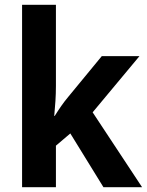

<svg xmlns="http://www.w3.org/2000/svg" viewBox="-20 -780 612 800"><path d="M213 -422V-760H72V0H213V-173L273 -224L411 0H572L366 -312L561 -546H404L264 -376C243 -351 227 -327 208 -297H206C210 -340 213 -378 213 -422Z"/></svg>

Font: Noto Sans Kannada SemiCondensed
Style: Bold
Weight: 700
Width: 4
Designer: Jelle Bosma - Monotype Design Team
Foundry: Monotype Imaging Inc.
Version: Version 2.005